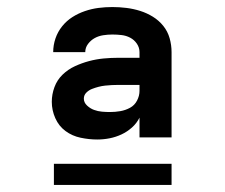

<svg xmlns="http://www.w3.org/2000/svg" viewBox="-20 -713 640 545"><path d="M256 -317Q233 -317 209 -322Q185 -327 166 -341Q147 -355 137 -377.5Q127 -400 127 -424Q127 -445 134.5 -465.5Q142 -486 157.5 -501Q173 -516 192.5 -525Q212 -534 232.5 -539.5Q253 -545 274 -547Q295 -549 317 -549H376V-565Q376 -578 368.5 -589Q361 -600 349.5 -606Q338 -612 325 -613.5Q312 -615 299 -615Q286 -615 273 -613Q260 -611 249 -605Q238 -599 230 -588.5Q222 -578 222 -565H131Q131 -585 137.5 -604Q144 -623 156.5 -638.5Q169 -654 185.5 -664.5Q202 -675 221 -681.5Q240 -688 259.5 -690.5Q279 -693 299 -693Q319 -693 339 -690.5Q359 -688 378 -682Q397 -676 414 -665.5Q431 -655 443.5 -639.5Q456 -624 461.5 -604.5Q467 -585 467 -565V-323H376V-379Q368 -363 354.5 -351Q341 -339 325 -331.5Q309 -324 291.5 -320.5Q274 -317 256 -317ZM292 -395Q307 -395 321.5 -397.5Q336 -400 349 -407Q362 -414 369 -427.5Q376 -441 376 -455V-472H317Q307 -472 297.5 -471.5Q288 -471 278.5 -470Q269 -469 259.5 -466.5Q250 -464 241 -460.5Q232 -457 225 -450Q218 -443 218 -433Q218 -422 227 -413.5Q236 -405 247 -401Q258 -397 269.5 -396Q281 -395 292 -395ZM133 -188V-248H467V-188Z"/></svg>

Font: Iosevka Fixed Extended
Style: Bold
Weight: 700
Width: 7
Monospace: yes
Designer: Belleve Invis
Foundry: Belleve Invis
Version: Version 24.1.1; ttfautohint (v1.8.4)